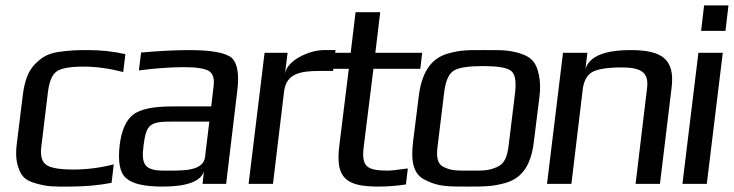

<svg xmlns="http://www.w3.org/2000/svg" viewBox="-20 -679 2710 709"><path d="M392 -4 400 -72C349 -59 299 -53 252 -53C199 -53 165 -59 150 -71C134 -82 128 -106 133 -141L157 -339C162 -378 172 -403 189 -415C205 -427 239 -433 289 -433C336 -433 385 -426 435 -413L443 -479C399 -489 353 -494 307 -494C256 -494 238 -493 194 -487C153 -480 133 -466 109 -442C83 -416 70 -376 64 -326L42 -148C38 -118 39 -93 44 -73C55 -32 70 -13 112 -2C157 11 176 10 235 10C295 10 347 5 392 -4Z M815 0 856 -342C864 -404 857 -445 836 -465C814 -484 762 -494 681 -494C628 -494 568 -491 501 -485L493 -419C555 -427 611 -431 660 -431C706 -431 736 -426 751 -417C766 -408 772 -390 769 -363L760 -286H615C546 -286 498 -276 472 -256C445 -235 429 -198 422 -144C415 -82 422 -41 446 -21C469 0 514 10 580 10C670 10 721 -9 733 -46L728 0ZM510 -141C520 -220 533 -230 614 -230H753L737 -98C730 -47 654 -49 603 -49H585C514 -49 501 -72 510 -141Z M1032 -405 1042 -484H957L898 0H988L1029 -341C1037 -407 1088 -417 1160 -417H1210L1219 -494H1175C1123 -494 1038 -456 1032 -405Z M1323 -136 1359 -425H1532L1539 -484H1366L1384 -634H1293L1275 -484H1167L1160 -425H1268L1233 -141C1218 -22 1257 10 1377 10C1413 10 1447 7 1479 2L1486 -57C1449 -52 1424 -49 1414 -49C1336 -49 1314 -62 1323 -136Z M1972 -321C1976 -353 1975 -380 1970 -402C1961 -445 1946 -467 1903 -481C1858 -495 1833 -494 1770 -494C1707 -494 1683 -495 1633 -481C1567 -462 1536 -405 1526 -321L1505 -153C1497 -82 1506 -35 1551 -14C1598 10 1632 10 1708 10C1770 10 1797 10 1845 -3C1910 -21 1941 -72 1951 -153ZM1858 -140C1853 -100 1843 -74 1815 -62C1783 -48 1763 -49 1716 -49C1668 -49 1648 -48 1619 -62C1594 -74 1591 -100 1596 -140L1620 -336C1625 -381 1638 -408 1657 -419C1676 -430 1712 -435 1763 -435C1814 -435 1848 -430 1865 -419C1882 -408 1887 -381 1882 -336Z M2309 -494C2212 -494 2157 -471 2142 -425L2149 -484H2059L2000 0H2090L2132 -350C2136 -381 2148 -402 2167 -413C2187 -424 2223 -430 2275 -430C2298 -430 2317 -428 2331 -424C2364 -414 2375 -391 2369 -350L2327 0H2417L2460 -355C2473 -461 2424 -494 2309 -494Z M2659 -565 2670 -659H2580L2569 -565ZM2590 0 2649 -484H2559L2500 0Z"/></svg>

Font: Gamestation Display
Style: Italic
Weight: 400
Designer: Jonas Hecksher
Foundry: Jonas Hecksher, Playtypeª, e-types AS
Version: Version 1.003